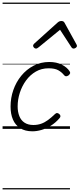

<svg xmlns="http://www.w3.org/2000/svg" viewBox="-20 -1000 617 1490"><path d="M232 19Q175 19 137 -5Q99 -29 80.5 -72Q62 -115 62 -173Q62 -240 83.5 -301.5Q105 -363 145 -412Q185 -461 240.5 -490Q296 -519 363 -519Q418 -519 459 -498.5Q500 -478 520 -447Q526 -438 524 -431Q522 -424 512 -415Q501 -408 493 -408Q485 -408 478 -416Q459 -440 432 -455Q405 -470 357 -470Q302 -470 258 -444.5Q214 -419 182.5 -376Q151 -333 134 -280.5Q117 -228 117 -174Q117 -132 130 -99Q143 -66 170.5 -48Q198 -30 239 -30Q271 -30 298.5 -39.5Q326 -49 352.5 -68.5Q379 -88 408 -116Q417 -124 425 -122.5Q433 -121 440 -115Q448 -108 449 -100Q450 -92 442 -83Q411 -47 374.5 -24.5Q338 -2 301.5 8.5Q265 19 232 19ZM259 -623Q251 -623 244 -630Q237 -637 237 -645Q237 -650 239.5 -654Q242 -658 246 -662L427 -825Q435 -832 442 -834.5Q449 -837 457 -837Q464 -837 470.5 -834Q477 -831 481 -823L571 -660Q574 -655 575.5 -651Q577 -647 577 -644Q577 -635 568 -629Q559 -623 552 -623Q546 -623 541.5 -626Q537 -629 534 -634L446 -769L281 -634Q274 -629 269.5 -626Q265 -623 259 -623ZM0 460H523V470H0ZM0 -20H523V0H0ZM0 -505H523V-500H0ZM0 -980H523V-970H0Z"/></svg>

Font: Playwrite NO Guides
Style: Regular
Weight: 400
Designer: Veronika Burian, José Scaglione
Foundry: TypeTogether
Version: Version 1.003